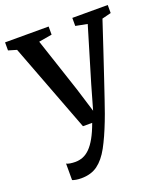

<svg xmlns="http://www.w3.org/2000/svg" viewBox="-145 -647 861 998"><g transform="rotate(-20 285.0 -148.0)"><path d="M132.5 251.5Q117 251.5 103.8 249.2Q90.5 247 83.5 243.5V152.5Q90 156.5 104 158.8Q118 161 132.5 161Q154.5 161 174.8 153Q195 145 213.5 126.5Q232 108 249.5 76.8Q267 45.5 283.5 0H232.5L46.5 -490L1 -503.5V-548H242V-503L169 -490.5L268.5 -190.5L309.5 -57.5L347.5 -190.5L437.5 -491L373 -503.5V-548H569V-503.5L519 -491Q490.5 -404.5 466 -331Q441.5 -257.5 421.5 -198Q401.5 -138.5 386.5 -94.2Q371.5 -50 361.5 -22.2Q351.5 5.5 347.5 15Q317.5 92.5 288.8 145.2Q260 198 223.5 224.8Q187 251.5 132.5 251.5Z"/></g></svg>

Font: Merriweather 36pt Medium
Style: Regular
Weight: 500
Version: Version 2.100